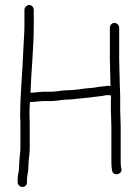

<svg xmlns="http://www.w3.org/2000/svg" viewBox="-20 -706 551 762"><path d="M416 -596V-471C416 -442 418 -416 418 -387C418 -380 418 -373 419 -365H415C409 -366 403 -365 396 -364L379 -362C366 -361 358 -358 343 -357L319 -355C297 -352 273 -348 250 -348C226 -348 206 -342 183 -342H158C136 -342 120 -338 101 -338C104 -425 114 -517 114 -604V-667C114 -677 106 -686 96 -686C86 -686 77 -677 77 -667V-604C77 -574 74 -547 73 -516C70 -427 60 -335 60 -245C61 -231 61 -218 61 -205V-119C61 -101 58 -88 57 -71C57 -58 55 -44 55 -32C55 -28 54 -23 52 -16C51 -7 50 2 50 9V18C51 28 59 36 70 36C79 36 88 27 87 17V7C87 -3 91 -22 92 -31C92 -43 94 -57 94 -70C96 -86 98 -102 98 -119V-205C98 -218 98 -231 97 -245C97 -259 97 -273 98 -286C98 -291 98 -296 99 -301C120 -301 135 -305 158 -305H183C206 -305 227 -311 251 -311C260 -311 268 -312 277 -313C313 -316 349 -321 384 -325L401 -328C406 -329 409 -329 412 -328H420C421 -319 421 -312 420 -305V-271C420 -248 422 -227 422 -203V-62C422 -46 423 -40 425 -29C428 -6 465 -12 462 -35C460 -44 459 -47 459 -62V-203C459 -228 457 -247 457 -270V-305C458 -329 455 -363 455 -388C455 -416 453 -442 453 -471V-596C453 -606 444 -615 434 -615C424 -615 416 -606 416 -596Z"/></svg>

Font: Electronic
Style: SeLt
Weight: 300
Version: Version 1.011